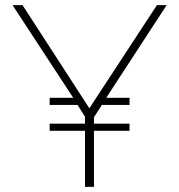

<svg xmlns="http://www.w3.org/2000/svg" viewBox="-20 -730 700 750"><path d="M631 -710 395 -348H486V-320H378L347 -272V-247H486V-219H347V0H312V-219H174V-247H312V-274L283 -320H174V-348H266L29 -710H68L329 -307L593 -710Z"/></svg>

Font: Raleway
Style: ExtraLight
Weight: 200
Designer: Matt McInerney, Pablo Impallari, Rodrigo Fuenzalida
Foundry: Matt McInerney, Pablo Impallari, Rodrigo Fuenzalida
Version: Version 2.001